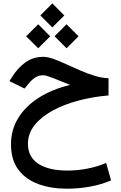

<svg xmlns="http://www.w3.org/2000/svg" viewBox="-20 -784 720 1141"><path d="M291 -763.7 362.3 -692.4 291 -621.1 219.7 -692.4ZM375.5 -639.6 446.8 -568.4 375.5 -497.1 304.2 -568.4ZM207 -639.6 278.3 -568.4 207 -497.1 135.3 -568.4ZM625 -319.3V-216.8Q531.2 -209 445.3 -186Q359.4 -163.1 292 -126.2Q224.6 -89.4 185.3 -40Q146 9.3 146 69.8Q146 148.9 207.8 189.2Q269.5 229.5 379.9 229.5Q440.9 229.5 500.7 217.8Q560.5 206.1 610.8 184.1L640.1 288.1Q582.5 313 514.4 325.2Q446.3 337.4 377.9 337.4Q283.7 337.4 208.5 310.1Q133.3 282.7 89.4 224.6Q45.4 166.5 45.4 73.7Q45.4 -12.7 88.4 -82.8Q131.3 -152.8 210.2 -203.1Q289.1 -253.4 396.5 -279.3Q342.8 -301.8 297.9 -319.3Q252.9 -336.9 237.3 -336.9Q209 -336.9 186.3 -321.3Q163.6 -305.7 145 -281.2L126 -257.8L36.1 -301.8L49.8 -323.7Q85 -380.4 131.1 -413.3Q177.2 -446.3 237.8 -446.3Q263.2 -446.3 297.9 -433.8Q332.5 -421.4 372.8 -402.8Q413.1 -384.3 456.3 -365.5Q499.5 -346.7 542.5 -333.5Q585.4 -320.3 625 -319.3Z"/></svg>

Font: Vazirmatn FD NL Medium
Style: Regular
Weight: 500
Designer: Saber Rastikerdar
Foundry: Saber Rastikerdar
Version: Version 33.003